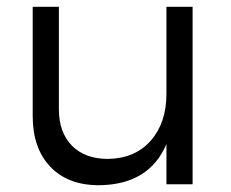

<svg xmlns="http://www.w3.org/2000/svg" viewBox="-20 -547 687 570"><path d="M77.1 -202.1V-526.9H154.8V-223.1Q154.8 -153.8 193.6 -114.5Q232.4 -75.2 300.8 -75.2Q381.3 -76.7 427.7 -129.6Q474.1 -182.6 474.1 -268.1V-526.9H551.8V0H474.1V-119.1Q422.4 1.5 273.9 2.9Q181.6 2.9 129.4 -52Q77.1 -106.9 77.1 -202.1Z"/></svg>

Font: Montserrat Light
Style: Regular
Weight: 300
Designer: Julieta Ulanovsky
Foundry: Julieta Ulanovsky
Version: Version 1.000;PS 002.000;hotconv 1.0.70;makeotf.lib2.5.58329